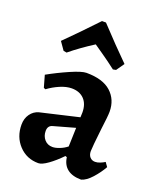

<svg xmlns="http://www.w3.org/2000/svg" viewBox="-138 -814 755 911"><g transform="rotate(20 239.5 -358.5)"><path d="M282 -65 274 -68Q242 -35 212 -13.5Q182 8 164 8Q105 8 66 -33.5Q27 -75 27 -137Q27 -168 43 -190.5Q59 -213 85 -220L278 -265L279 -289Q279 -332 256 -356Q233 -380 193 -380Q166 -380 134.5 -366.5Q103 -353 76 -333L67 -337L50 -397Q100 -425 155 -449Q210 -473 233 -473Q316 -473 357.5 -435.5Q399 -398 399 -337Q399 -315 390 -247Q379 -150 379 -131Q379 -112 389 -101Q399 -90 415 -90Q427 -90 440.5 -95.5Q454 -101 463 -107L478 -86Q460 -54 433.5 -24.5Q407 5 382 12Q338 12 312.5 -7.5Q287 -27 282 -65ZM273 -116 276 -211 169 -181Q145 -175 145 -148Q145 -122 160.5 -104.5Q176 -87 201 -87Q216 -87 236.5 -95Q257 -103 273 -116ZM95 -534 67 -574Q134 -640 218 -729H238Q321 -640 388 -574L360 -534L345 -531Q309 -559 272 -584.5Q235 -610 228 -615Q162 -573 111 -531Z"/></g></svg>

Font: Alegreya
Style: Bold
Weight: 700
Designer: Juan Pablo del Peral
Foundry: Huerta Tipografica
Version: Version 2.008; ttfautohint (v1.8)